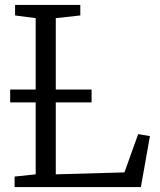

<svg xmlns="http://www.w3.org/2000/svg" viewBox="-20 -763 652 783"><path d="M39.5 0V-43L125.5 -52V-689L41.5 -700V-743H307.5V-700L207.5 -689V-52L487.5 -60L543.5 -216L591.5 -208L554.5 0ZM353.5 -398V-345.5H21.5V-398Z"/></svg>

Font: Merriweather Light 18pt Light
Style: Regular
Weight: 300
Version: Version 2.100